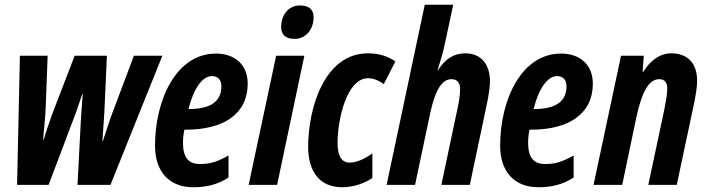

<svg xmlns="http://www.w3.org/2000/svg" viewBox="-20 -780 2983 810"><path d="M52 0H185L300 -304C309 -331 318 -355 327 -383H329C327 -351 324 -320 322 -289L307 0H446L665 -545H545L458 -314C442 -272 428 -227 414 -185H412C414 -221 418 -263 420 -302L431 -545H295L200 -298C188 -264 174 -224 165 -192H162C165 -228 169 -267 172 -308L181 -545H64Z M795 10C848 10 896 0 944 -31V-124C896 -97 866 -88 824 -88C776 -88 752 -114 752 -178C752 -196 754 -215 758 -233H766C924 -233 1025 -300 1025 -427C1025 -507 971 -554 891 -554C723 -554 634 -358 634 -165C634 -55 695 10 795 10ZM778 -320H775C797 -407 834 -459 874 -459C900 -459 914 -442 914 -416C914 -361 880 -320 778 -320Z M1223 -616C1271 -616 1303 -657 1303 -707C1303 -741 1282 -757 1246 -757C1191 -757 1166 -709 1166 -667C1166 -633 1185 -616 1223 -616ZM1029 0H1149L1264 -545H1145Z M1424 10C1472 10 1520 -8 1551 -29V-133C1515 -107 1482 -94 1455 -94C1421 -94 1404 -122 1404 -178C1404 -271 1441 -450 1533 -450C1555 -450 1580 -440 1599 -425L1648 -521C1614 -544 1577 -555 1532 -555C1349 -555 1280 -324 1280 -161C1280 -53 1331 10 1424 10Z M1611 0H1731L1795 -303C1818 -409 1848 -446 1885 -446C1910 -446 1921 -429 1921 -405C1921 -378 1916 -348 1909 -317L1842 0H1962L2035 -346C2041 -376 2047 -412 2047 -437C2047 -511 2008 -555 1943 -555C1893 -555 1857 -530 1828 -484H1826C1837 -519 1849 -558 1856 -592L1892 -760H1772Z M2251 10C2304 10 2352 0 2400 -31V-124C2352 -97 2322 -88 2280 -88C2232 -88 2208 -114 2208 -178C2208 -196 2210 -215 2214 -233H2222C2380 -233 2481 -300 2481 -427C2481 -507 2427 -554 2347 -554C2179 -554 2090 -358 2090 -165C2090 -55 2151 10 2251 10ZM2234 -320H2231C2253 -407 2290 -459 2330 -459C2356 -459 2370 -442 2370 -416C2370 -361 2336 -320 2234 -320Z M2484 0H2605L2665 -287C2686 -383 2714 -446 2761 -446C2785 -446 2795 -431 2795 -405C2795 -383 2789 -351 2783 -320L2715 0H2835L2909 -348C2916 -384 2921 -415 2921 -439C2921 -525 2869 -555 2812 -555C2765 -555 2724 -526 2694 -477H2691L2696 -545H2600Z"/></svg>

Font: Noto Sans ExtraCondensed
Style: Bold Italic
Weight: 700
Width: 2
Italic angle: -12°
Designer: Monotype Design Team
Foundry: Monotype Imaging Inc.
Version: Version 2.013